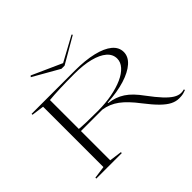

<svg xmlns="http://www.w3.org/2000/svg" viewBox="-201 -1196 1485 1485"><g transform="rotate(-45 541.0 -454.0)"><path d="M983 15Q949 15 915 -2Q881 -19 841.5 -58Q802 -97 752 -162Q686 -249 629 -291Q572 -333 502 -344H267V-24L370 -10V0H91V-10L193 -24V-684L91 -698V-708H562Q678 -708 761.5 -688Q845 -668 889.5 -631Q934 -594 934 -542Q934 -491 888.5 -450.5Q843 -410 761 -384.5Q679 -359 569 -353V-348Q607 -343 638.5 -332Q670 -321 699 -302Q728 -283 755.5 -254.5Q783 -226 812 -186Q861 -120 898 -80.5Q935 -41 964.5 -23Q994 -5 1022 -4Q1040 -4 1059 -9V1Q1046 6 1033 9.5Q1020 13 1007 14Q994 15 983 15ZM468 -361Q552 -361 623.5 -374.5Q695 -388 748.5 -412Q802 -436 832 -469.5Q862 -503 862 -542Q862 -589 823.5 -622.5Q785 -656 713.5 -674.5Q642 -693 543 -693Q457 -693 388 -690.5Q319 -688 267 -683V-367Q297 -364 347.5 -362.5Q398 -361 468 -361ZM743 -923 749 -915 535 -791H501L287 -913L296 -923L541 -813Z"/></g></svg>

Font: Kalnia Expanded ExtraLight
Style: Regular
Weight: 250
Width: 7
Designer: Frida Medrano
Foundry: Frida Medrano
Version: Version 1.105